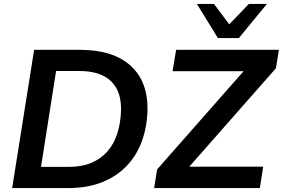

<svg xmlns="http://www.w3.org/2000/svg" viewBox="-20 -959 1442 979"><path d="M42 0 154 -705H387Q557 -705 646.5 -623.5Q736 -542 732 -393Q729 -308 702.5 -236.5Q676 -165 625 -112Q574 -59 499.5 -29.5Q425 0 326 0ZM189 -108H329Q397 -108 446.5 -129Q496 -150 529 -188.5Q562 -227 578.5 -279.5Q595 -332 597 -394Q600 -493 546 -545Q492 -597 384 -597H266ZM766 0 781 -95 1260 -639 1264 -596H860L878 -705H1402L1387 -611L908 -67L903 -109H1322L1305 0ZM1091 -765 984 -939H1071L1149 -835L1249 -939H1341L1198 -765Z"/></svg>

Font: Nunito Sans 11pt
Style: Bold Italic
Weight: 700
Italic angle: -9°
Version: Version 3.101;gftools[0.9.27]